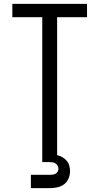

<svg xmlns="http://www.w3.org/2000/svg" viewBox="-20 -755 515 995"><path d="M199 0V-666H44V-735H431V-666H276V0ZM140 220V151H238Q245 151 253 150Q261 149 267.5 145.5Q274 142 278.5 135Q283 128 283 120Q283 112 279 104.5Q275 97 268.5 92.5Q262 88 254 86.5Q246 85 238 85H199V0H276V49Q290 52 303 59.5Q316 67 325.5 78Q335 89 339 103.5Q343 118 343 132Q343 152 335 170.5Q327 189 311.5 200.5Q296 212 276.5 216Q257 220 238 220Z"/></svg>

Font: Iosevka QP
Style: Regular
Weight: 400
Designer: Belleve Invis
Foundry: Belleve Invis
Version: Version 20.0.0; ttfautohint (v1.8.4)